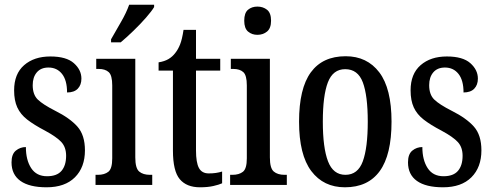

<svg xmlns="http://www.w3.org/2000/svg" viewBox="-20 -786 2095 816"><path d="M178 10Q105 10 67 -17Q29 -44 29 -96Q29 -131 47.5 -146Q66 -161 90 -161Q90 -106 112.5 -71.5Q135 -37 180 -37Q222 -37 241.5 -60Q261 -83 261 -124Q261 -160 241 -182Q221 -204 171 -231Q125 -255 96 -277.5Q67 -300 53.5 -329.5Q40 -359 40 -402Q40 -472 82.5 -509Q125 -546 194 -546Q262 -546 294 -517.5Q326 -489 326 -452Q326 -425 310.5 -409Q295 -393 265 -393Q265 -445 243.5 -472Q222 -499 186 -499Q154 -499 136.5 -478.5Q119 -458 119 -424Q119 -384 140.5 -363Q162 -342 215 -315Q277 -284 309 -248Q341 -212 341 -147Q341 -75 298.5 -32.5Q256 10 178 10Z M386 0V-43H396Q424 -43 440.5 -56Q457 -69 457 -113V-423Q457 -466 442 -479.5Q427 -493 400 -493H389V-536H555V-117Q555 -71 571.5 -57Q588 -43 617 -43H627V0ZM452 -619Q473 -656 495 -694Q517 -732 529 -766H635V-756Q625 -739 601 -711.5Q577 -684 547.5 -655.5Q518 -627 493 -606H452Z M830 10Q773 10 744 -24.5Q715 -59 715 -146V-486H654V-521Q679 -525 696 -535Q713 -545 725 -561Q737 -576 745.5 -597.5Q754 -619 760 -659H813V-536H916V-486H813V-147Q813 -95 825.5 -72Q838 -49 867 -49Q884 -49 897.5 -51Q911 -53 924 -57V-7Q911 -1 887 4.5Q863 10 830 10Z M1074 -638Q1050 -638 1034 -652Q1018 -666 1018 -698Q1018 -731 1034 -744.5Q1050 -758 1074 -758Q1098 -758 1115 -744.5Q1132 -731 1132 -698Q1132 -666 1115 -652Q1098 -638 1074 -638ZM958 0V-43H968Q996 -43 1012.5 -56Q1029 -69 1029 -113V-423Q1029 -466 1014 -479.5Q999 -493 972 -493H961V-536H1127V-117Q1127 -71 1143.5 -57Q1160 -43 1189 -43H1199V0Z M1446 10Q1355 10 1303 -59Q1251 -128 1251 -269Q1251 -410 1301 -478.5Q1351 -547 1449 -547Q1540 -547 1592 -478.5Q1644 -410 1644 -269Q1644 -128 1594 -59Q1544 10 1446 10ZM1448 -43Q1501 -43 1522 -100.5Q1543 -158 1543 -269Q1543 -380 1522 -436Q1501 -492 1447 -492Q1395 -492 1373.5 -436Q1352 -380 1352 -269Q1352 -158 1374 -100.5Q1396 -43 1448 -43Z M1863 10Q1790 10 1752 -17Q1714 -44 1714 -96Q1714 -131 1732.5 -146Q1751 -161 1775 -161Q1775 -106 1797.5 -71.5Q1820 -37 1865 -37Q1907 -37 1926.5 -60Q1946 -83 1946 -124Q1946 -160 1926 -182Q1906 -204 1856 -231Q1810 -255 1781 -277.5Q1752 -300 1738.5 -329.5Q1725 -359 1725 -402Q1725 -472 1767.5 -509Q1810 -546 1879 -546Q1947 -546 1979 -517.5Q2011 -489 2011 -452Q2011 -425 1995.5 -409Q1980 -393 1950 -393Q1950 -445 1928.5 -472Q1907 -499 1871 -499Q1839 -499 1821.5 -478.5Q1804 -458 1804 -424Q1804 -384 1825.5 -363Q1847 -342 1900 -315Q1962 -284 1994 -248Q2026 -212 2026 -147Q2026 -75 1983.5 -32.5Q1941 10 1863 10Z"/></svg>

Font: Noto Serif Hebrew ExtraCondensed Medium
Style: Regular
Weight: 500
Width: 2
Designer: Monotype Design Team
Foundry: Monotype Imaging Inc.
Version: Version 2.004; ttfautohint (v1.8.4.7-5d5b)